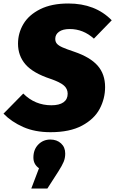

<svg xmlns="http://www.w3.org/2000/svg" viewBox="-45 -736 659 1098"><path d="M594 -620 492 -515Q431 -570 354 -570Q314 -570 292.5 -554.5Q271 -539 271 -514Q271 -497 280.5 -486Q290 -475 312.5 -465Q335 -455 380 -440Q471 -409 513.5 -360.5Q556 -312 556 -238Q556 -172 525 -113.5Q494 -55 424 -17.5Q354 20 244 20Q155 20 88 -9.5Q21 -39 -25 -86L88 -201Q155 -134 249 -134Q294 -134 318 -151Q342 -168 342 -200Q342 -228 320.5 -247Q299 -266 244 -285Q144 -318 101 -367.5Q58 -417 58 -486Q58 -547 89 -599Q120 -651 185 -683.5Q250 -716 346 -716Q500 -716 594 -620ZM328 142Q328 168 319 189.5Q310 211 289 244L226 342H134L178 226Q146 204 146 165Q146 119 174 90.5Q202 62 243 62Q280 62 304 84Q328 106 328 142Z"/></svg>

Font: Fira Sans Black
Style: Italic
Weight: 900
Italic angle: -8°
Designer: Carrois Corporate & Edenspiekermann AG
Foundry: Carrois Corporate GbR & Edenspiekermann AG
Version: Version 4.203